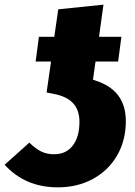

<svg xmlns="http://www.w3.org/2000/svg" viewBox="-58 -784 581 824"><path d="M482 -264Q482 -182 445 -117.5Q408 -53 341.5 -16.5Q275 20 190 20Q50 20 -38 -77L68 -172Q94 -146 118.5 -134Q143 -122 174 -122Q226 -122 254.5 -159.5Q283 -197 283 -261Q283 -307 260 -336Q237 -365 187 -378L142 -387L161 -520H95L109 -626H175L192 -744L386 -764L367 -626H463L449 -520H352L341 -442L369 -432Q482 -388 482 -264Z"/></svg>

Font: Fira Sans Black
Style: Italic
Weight: 900
Italic angle: -8°
Designer: Carrois Corporate & Edenspiekermann AG
Foundry: Carrois Corporate GbR & Edenspiekermann AG
Version: Version 4.203